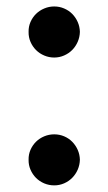

<svg xmlns="http://www.w3.org/2000/svg" viewBox="-20 -557 330 585"><path d="M67.1 -70.3Q66.8 -86.6 73 -100.7Q79.2 -114.7 89.8 -125.2Q100.5 -135.7 114.9 -141.7Q129.3 -147.7 145.2 -147.7Q161.2 -147.7 175.4 -141.7Q189.6 -135.7 200.1 -125Q210.6 -114.3 216.8 -100.3Q223 -86.3 223.4 -70.3Q223 -54.3 216.8 -40.1Q210.6 -25.9 200.1 -15.3Q189.6 -4.6 175.4 1.6Q161.2 7.8 145.2 7.8Q129.3 7.8 114.9 1.8Q100.5 -4.3 89.8 -14.9Q79.2 -25.6 73 -39.8Q66.8 -54 67.1 -70.3ZM67.1 -459.9Q66.8 -476.2 73 -490.2Q79.2 -504.3 89.8 -514.7Q100.5 -525.2 114.9 -531.2Q129.3 -537.3 145.2 -537.3Q161.2 -537.3 175.4 -531.2Q189.6 -525.2 200.1 -514.6Q210.6 -503.9 216.8 -489.9Q223 -475.9 223.4 -459.9Q223 -443.9 216.8 -429.7Q210.6 -415.5 200.1 -404.8Q189.6 -394.2 175.4 -388Q161.2 -381.7 145.2 -381.7Q129.3 -381.7 114.9 -387.8Q100.5 -393.8 89.8 -404.5Q79.2 -415.1 73 -429.3Q66.8 -443.5 67.1 -459.9Z"/></svg>

Font: Inter P Semi Bold
Style: Regular
Weight: 600
Designer: Rasmus Andersson
Foundry: rsms
Version: Version 3.018;git-588b23468